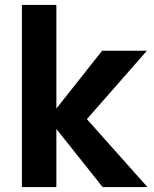

<svg xmlns="http://www.w3.org/2000/svg" viewBox="-20 -760 624 780"><path d="M579 0C579 0 333 -276 333 -276C333 -276 577 -554 577 -554C577 -554 395 -554 395 -554C395 -554 209 -319 209 -319C209 -319 209 -740 209 -740C209 -740 69 -740 69 -740C69 -740 69 0 69 0C69 0 209 0 209 0C209 0 209 -236 209 -236C209 -236 397 0 397 0C397 0 579 0 579 0Z"/></svg>

Font: Girnar Poppins
Style: SemiBold
Weight: 500
Designer: Ninad Kale (Devanagari), Jonny Pinhorn (Latin)
Foundry: Indian Type Foundry
Version: ""